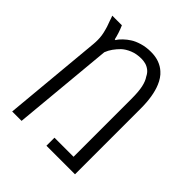

<svg xmlns="http://www.w3.org/2000/svg" viewBox="-179 -758 875 875"><g transform="rotate(45 259.0 -320.0)"><path d="M38.1 0 82.5 -480.5Q83 -486.8 83.3 -493.7Q83.5 -500.5 83.5 -506.3Q83.5 -520.5 81.3 -534.9Q79.1 -549.3 74.2 -566.4Q73.2 -570.8 70.6 -578.9Q67.9 -586.9 64.7 -595.2Q61.5 -603.5 60.5 -606.9Q58.6 -613.3 56.4 -619.4Q54.2 -625.5 51.8 -631.3H113.8Q121.6 -613.8 127.4 -595.7Q133.3 -577.6 136.2 -563H141.1Q147.9 -575.2 162.6 -589.1Q177.2 -603 192.9 -612.8Q209 -623.5 235.6 -631.6Q262.2 -639.6 293.5 -639.6Q323.2 -639.6 346.2 -631.1Q369.1 -622.6 385.7 -607.4Q397 -597.7 406 -584.2Q415 -570.8 421.4 -555.2Q432.1 -529.8 437.5 -496.6Q442.9 -463.4 442.9 -423.3V0H258.8V-51.8H381.8V-423.3Q381.8 -471.7 375.7 -499.5Q369.6 -527.3 357.9 -543.9Q349.6 -561 337.4 -570.3Q325.2 -579.6 311.8 -583.3Q298.3 -586.9 284.7 -586.9Q253.4 -586.9 228.5 -576.7Q203.6 -566.4 188 -551.8Q173.3 -537.1 162.1 -521.5Q150.9 -505.9 144 -487.8L98.6 0Z"/></g></svg>

Font: Open Sans SemiCondensed Light
Style: Regular
Weight: 300
Width: 4
Designer: Monotype Design Team
Foundry: Monotype Imaging Inc.
Version: Version 3.000